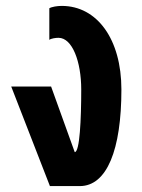

<svg xmlns="http://www.w3.org/2000/svg" viewBox="-20 -621 482 650"><path d="M149 9H250C342 9 391 -114 391 -318C391 -488 309 -601 189 -601C174 -601 155 -598 147 -593V-486C153 -491 169 -493 178 -493C225 -493 255 -412 255 -318C255 -217 250 -106 233 -106L153 -328H18Z"/></svg>

Font: Vanilla Cream ExtraBold
Style: Regular
Weight: 800
Designer: Jeremy Tribby, Jinavaṁso
Foundry: Tribby Type
Version: Version 1.422;Glyphs 3.1.2 (3151)